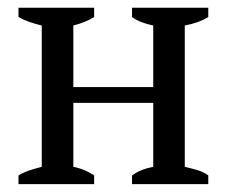

<svg xmlns="http://www.w3.org/2000/svg" viewBox="-20 -467 575 487"><path d="M218.8 0H26.9V-22Q39.6 -29.8 54.4 -34.7Q69.3 -39.6 85.9 -43.9V-402.3Q69.3 -406.2 54.4 -411.4Q39.6 -416.5 26.9 -423.8V-447.3H218.8V-423.8Q209 -417.5 196 -412.1Q183.1 -406.7 166 -402.3V-246.1H368.7V-402.3Q354 -405.3 340.1 -410.4Q326.2 -415.5 314.9 -423.8V-447.3H508.3V-423.8Q483.9 -408.7 448.7 -402.3V-43.9Q465.3 -40 480.5 -35.6Q495.6 -31.2 508.3 -22V0H314.9V-22Q326.2 -30.3 339.6 -35.6Q353 -41 368.7 -43.9V-206.1H166V-43.9Q184.1 -40 196.5 -34.4Q209 -28.8 218.8 -22Z"/></svg>

Font: PT Astra Serif
Style: Regular
Weight: 400
Designer: A.Korolkova, I. Chaeva
Foundry: ParaType Ltd
Version: Version 1.002